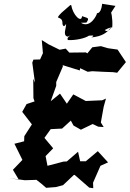

<svg xmlns="http://www.w3.org/2000/svg" viewBox="-20 -953 683 1011"><path d="M511 -308 526 -391 538 -434 518 -425 427 -421 449 -412 366 -456 332 -407 296 -460 247 -420 276 -501V-521L311 -603L310 -610L400 -582L402 -594L442 -575L466 -578L522 -575L575 -573L597 -570L643 -626L599 -692L549 -699L511 -710L466 -704L440 -672L432 -677L345 -676L326 -697L294 -691L235 -720L200 -742L206 -673L191 -640L156 -639L150 -623L164 -518L155 -538L156 -436L162 -419L120 -405L97 -364L148 -298L108 -236L107 -209L56 -196L98 -111L48 -59L79 -7L28 -15L111 -4L172 -6C190 8 207 21 223 36L275 32L312 22L369 -32H373L450 35L471 38L470 9L509 -80L549 -98L495 -157L432 -104H402L391 -154L332 -103L314 -102L230 -80L220 -131L260 -172L214 -227L247 -273L307 -276L353 -318L367 -292L406 -270L468 -300L497 -286L526 -284ZM435 -834C455 -862 438 -857 412 -868C409 -828 362 -877 356 -924L351 -927L303 -885C261 -842 308 -876 309 -831C307 -834 312 -798 328 -827C330 -807 308 -767 336 -760C382 -779 323 -760 338 -742C378 -740 428 -751 448 -765C460 -766 486 -769 461 -756C517 -761 543 -781 559 -803C574 -818 548 -775 532 -795C559 -810 564 -807 571 -809C575 -856 563 -902 564 -885L588 -922L518 -933C511 -868 482 -887 491 -884C490 -873 455 -802 406 -833Z"/></svg>

Font: Asimov Aggro
Style: CondIt
Weight: 500
Designer: Google
Version: Version 2.000980; 2014